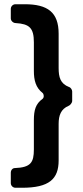

<svg xmlns="http://www.w3.org/2000/svg" viewBox="-20 -699 392 907"><path d="M140 -499V-364C140 -320 149 -285 181 -260C188 -254 189 -238 181 -232C149 -209 140 -180 140 -131V7C140 69 125 92 50 95C39 95 31 105 31 117V166C31 178 41 188 53 188H84C212 188 257 147 257 59V-114C257 -154 268 -184 304 -199C311 -201 321 -214 321 -221V-267C321 -275 314 -286 306 -288C265 -304 257 -334 257 -378V-540C257 -641 205 -679 97 -679H53C41 -679 31 -669 31 -657V-612C31 -600 43 -590 54 -590C119 -586 140 -567 140 -499Z"/></svg>

Font: DIN Rundschrift
Style: Mittel
Weight: 400
Version: Version 1.027